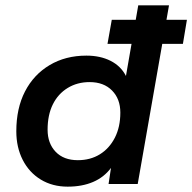

<svg xmlns="http://www.w3.org/2000/svg" viewBox="-20 -688 719 718"><path d="M233 10Q176 10 132.5 -16.5Q89 -43 65 -90Q41 -137 41 -197Q41 -283 73.5 -346Q106 -409 165.5 -444.5Q225 -480 303 -480Q355 -480 393.5 -460.5Q432 -441 451 -404L497 -668H612L495 0H386L395 -60Q369 -25 328 -7.5Q287 10 233 10ZM271 -89Q318 -89 353.5 -111Q389 -133 409.5 -173Q430 -213 430 -267Q430 -318 399 -349.5Q368 -381 315 -381Q269 -381 233 -359Q197 -337 177.5 -297.5Q158 -258 158 -203Q158 -152 188 -120.5Q218 -89 271 -89ZM382 -524 398 -614H679L664 -524Z"/></svg>

Font: Gantari SemiBold
Style: Italic
Weight: 600
Italic angle: -10°
Designer: Anugrah Pasau
Foundry: Lafontype
Version: Version 1.000